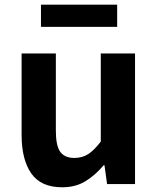

<svg xmlns="http://www.w3.org/2000/svg" viewBox="-20 -789 677 823"><path d="M246.4 13.8Q155.3 13.8 113.9 -45.8Q72.6 -105.3 72.6 -210.6V-559.8H219.4V-228.7Q219.4 -164.3 238.3 -138.2Q257.3 -112 298.6 -112Q332.7 -112 358.4 -128.6Q384.1 -145.2 412 -182.1V-559.8H558.8V0H438.9L427.9 -80.6H424.3Q388.2 -37.8 346 -12Q303.8 13.8 246.4 13.8ZM155.6 -673.7V-769.1H482.2V-673.7Z"/></svg>

Font: Noto Sans SC Thin
Style: Regular
Weight: 100
Designer: Ryoko NISHIZUKA 西塚涼子 (kana, bopomofo & ideographs); Paul D. Hunt (Latin, Greek & Cyrillic); Sandoll Communications 산돌커뮤니
Foundry: Adobe
Version: Version 2.004-H2;hotconv 1.0.118;makeotfexe 2.5.65603